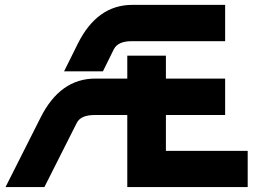

<svg xmlns="http://www.w3.org/2000/svg" viewBox="-20 -757 1057 777"><path d="M2.4 0 144.5 -281.7Q223.6 -439 365.7 -439H495.1V-531.7H651.4V-439H891.1V-291.5H651.4V-146.5H982.4V0H495.1V-291.5H362.3Q306.6 -291.5 290.5 -259.3L159.7 0ZM891.1 -737.3V-590.3H512.2Q457 -590.3 440.4 -557.1L396.5 -468.3H239.3L294.9 -580.1Q373 -737.3 515.6 -737.3Z"/></svg>

Font: New Shape
Style: Bold
Weight: 700
Designer: Wojciech Kalinowski "wmk69" (wmk69@o2.pl)
Foundry: Wojciech Kalinowski "wmk69" (wmk69@o2.pl)
Version: Version 2.1.1; 2021-05-14